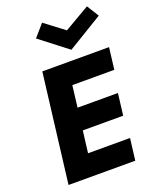

<svg xmlns="http://www.w3.org/2000/svg" viewBox="-202 -1261 1093 1369"><g transform="rotate(-20 344.5 -576.0)"><path d="M291.7 -1152 212.6 -1061 422.5 -899 689 -1061 632.2 -1152 439.8 -1040ZM681 -825H174.6L73.3 0H579.7L600 -165H281.5L301.9 -331H608.4L628.6 -496H322.2L342.3 -660H660.8Z"/></g></svg>

Font: Hussar
Style: BdSuprExtOblOne
Weight: 700
Foundry: Cannot Into Space Fonts
Version: Version 2.00